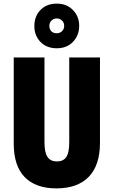

<svg xmlns="http://www.w3.org/2000/svg" viewBox="-20 -1032 628 1062"><path d="M533 -242Q533 -118 471 -54Q409 10 292 10Q178 10 117 -52Q56 -114 56 -238V-714H226V-246Q226 -188 243 -163.5Q260 -139 294 -139Q330 -139 346.5 -163Q363 -187 363 -247V-714H533ZM294 -765Q238 -765 204 -800Q170 -835 170 -888Q170 -942 204 -977Q238 -1012 294 -1012Q349 -1012 383.5 -976.5Q418 -941 418 -889Q418 -837 384 -801Q350 -765 294 -765ZM294 -848Q311 -848 323 -859.5Q335 -871 335 -889Q335 -907 323 -918.5Q311 -930 294 -930Q277 -930 265 -918.5Q253 -907 253 -889Q253 -871 263.5 -859.5Q274 -848 294 -848Z"/></svg>

Font: Noto Sans Sinhala ExtraCondensed Black
Style: Regular
Weight: 900
Width: 2
Designer: Jelle Bosma - Monotype Design Team
Foundry: Monotype Imaging Inc.
Version: Version 2.006; ttfautohint (v1.8.4.7-5d5b)